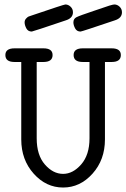

<svg xmlns="http://www.w3.org/2000/svg" viewBox="-20 -827 565 858"><path d="M4 -581Q4 -611 45 -611H174Q215 -611 215 -581Q215 -550 174 -550H144V-209Q144 -134 180.5 -92Q217 -50 262 -50Q306 -50 343 -92.5Q380 -135 380 -209V-550H350Q309 -550 309 -581Q309 -611 350 -611H479Q520 -611 520 -581Q520 -550 479 -550H449V-204Q449 -113 393.5 -51Q338 11 262 11Q186 11 130.5 -51Q75 -113 75 -204V-550H45Q4 -550 4 -581ZM90 -727Q90 -737 96.5 -744Q103 -751 107.5 -753Q112 -755 122 -758Q266 -807 272 -807Q285 -807 295.5 -797Q306 -787 306 -772Q306 -746 274 -736Q126 -686 122 -686Q105 -686 97.5 -700.5Q90 -715 90 -727ZM308 -727Q308 -743 321.5 -750Q335 -757 398 -778Q441 -792 469 -802Q486 -807 491 -807Q504 -807 514.5 -797Q525 -787 525 -772Q525 -746 493 -736Q345 -686 340 -686Q323 -686 315.5 -700.5Q308 -715 308 -727Z"/></svg>

Font: CMU Typewriter Text
Style: Regular
Weight: 500
Monospace: yes
Version: Version 0.7.0